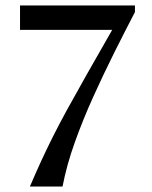

<svg xmlns="http://www.w3.org/2000/svg" viewBox="-20 -550 554 700"><path d="M89 130Q110 81 129.5 38.5Q149 -4 171.5 -49Q194 -94 223.5 -148Q253 -202 293.5 -273.5Q334 -345 389 -441H53V-530H472V-506Q436 -437 396.5 -358Q357 -279 319.5 -196Q282 -113 252.5 -30.5Q223 52 208 130Z"/></svg>

Font: Spectral SC Medium
Style: Regular
Weight: 500
Designer: Jean-Baptiste Levee
Foundry: Production Type
Version: Version 2.001